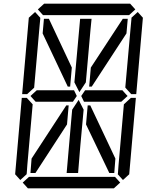

<svg xmlns="http://www.w3.org/2000/svg" viewBox="-20 -1020 856 1040"><path d="M381 -531 396 -500 375 -469H374H353H352H242H178H173L145 -500L179 -531H184H231H358H359H380ZM343 -346 172 -83H145L151 -161L339 -449H352ZM211 -839 218 -918H245L369 -654L360 -551H347ZM136 -924 170 -955 198 -924V-918L194 -875L165 -545L127 -510H100ZM403 -83H341L367 -382L371 -426L406 -479L433 -426L415 -229ZM124 -76 90 -45 62 -76 98 -490H125L157 -455L128 -125L125 -83ZM185 -969 219 -1000H685L713 -969L679 -938H658H477H415H234H213ZM671 -500 637 -469H635H632H458H456H436H435L420 -500L441 -531H464H587H643L659 -513ZM645 -918H672L665 -839L477 -551H463L472 -654ZM414 -918H476L470 -857L445 -574L410 -521L383 -574L387 -618ZM631 -31 597 0H131L103 -31L137 -62H158H339H401H582H603ZM605 -161 599 -83H572L446 -346L455 -449H469ZM692 -924 726 -955 754 -924 718 -510H691L659 -545V-550L688 -875L692 -918ZM680 -76 646 -45 618 -76 619 -83 622 -125 651 -455 689 -490H716Z"/></svg>

Font: DSEG14 Classic
Style: Light Italic
Weight: 300
Designer: Keshikan(Twitter:@keshinomi_88pro)
Version: Version 0.46